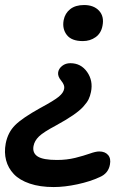

<svg xmlns="http://www.w3.org/2000/svg" viewBox="-86 -548 480 772"><path d="M247.1 -382.8Q201.7 -382.8 182.6 -407.5Q163.6 -432.1 169.9 -466.8Q175.3 -494.6 196.3 -511.2Q217.3 -527.8 252 -527.8Q291 -527.8 312.3 -504.9Q333.5 -481.9 326.2 -444.8Q320.8 -414.6 298.6 -398.7Q276.4 -382.8 247.1 -382.8ZM129.9 204.1Q74.7 204.1 33.7 190.2Q-7.3 176.3 -30.3 152.1Q-53.2 127.9 -61.5 96.4Q-69.8 64.9 -63 28.8Q-54.2 -16.1 -25.1 -44.9Q3.9 -73.7 74.2 -112.8Q132.3 -144 150.9 -159.7Q169.4 -175.3 171.9 -190.9Q175.3 -205.1 160.2 -223.4Q145 -241.7 147.9 -257.8Q150.4 -272.5 164.1 -283.2Q177.7 -293.9 196.8 -293.9Q239.7 -293.9 264.4 -258.5Q289.1 -223.1 279.8 -178.2Q276.4 -161.6 270.3 -148.9Q264.2 -136.2 249.5 -119.9Q234.9 -103.5 207.5 -84.7Q180.2 -65.9 138.2 -43Q88.4 -16.6 70.6 0.7Q52.7 18.1 48.8 39.1Q43.5 66.9 65.4 81.1Q87.4 95.2 143.1 95.2Q182.6 95.2 216.8 86.7Q251 78.1 274.9 69.6Q298.8 61 313 61Q336.4 61 348.6 75.2Q360.8 89.4 356 113.8Q349.6 149.4 314.9 164.1Q277.8 181.6 225.8 192.9Q173.8 204.1 129.9 204.1Z"/></svg>

Font: Shantell Sans Irregular Bouncy
Style: Italic
Weight: 500
Italic angle: -11.31°
Designer: Stephen Nixon, Anya Danilova, Shantell Martin
Foundry: Arrow Type
Version: Version 1.006;[9816181b4]